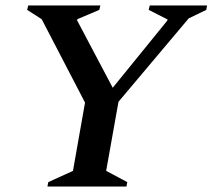

<svg xmlns="http://www.w3.org/2000/svg" viewBox="-20 -680 775 700"><path d="M153 0 156 -16 246 -57 290 -306 132 -610 79 -644 83 -660H346L342 -644L262 -610L261 -606L391 -360L590 -605L591 -609L522 -644L526 -660H735L732 -644L668 -613L412 -309L367 -57L444 -16L441 0Z"/></svg>

Font: Spectral SemiBold
Style: Italic
Weight: 600
Italic angle: -10°
Designer: Jean-Baptiste Levee
Foundry: Production Type
Version: Version 2.001